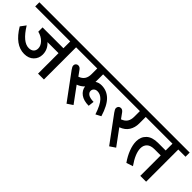

<svg xmlns="http://www.w3.org/2000/svg" viewBox="115 -1529 2423 2423"><g transform="rotate(45 1326.5 -317.5)"><path d="M609.7 0V-365.5H412.5Q482.3 -302.8 482.3 -212.3Q482.3 -144.1 435.5 -97.6Q388.8 -51.1 309.4 -51.1Q147.6 -51.1 24.8 -257.8L77.9 -329.1Q191.1 -144.6 297.8 -144.6Q339.7 -144.6 363.5 -166.3Q387.3 -188.1 387.3 -226.5Q387.3 -274 346.6 -316.5Q305.9 -358.9 237.6 -376.6V-453H609.7V-574.3H-15.2V-648.6H843.8V-574.3H714.4V0Z M876.6 -332.2Q850.9 -367 850.9 -387.3Q850.9 -407.5 863.5 -420.4Q876.1 -433.3 896.4 -433.3Q923.7 -433.3 943.9 -405.5L997 -332.2Q1047 -350.4 1069.5 -385Q1092 -419.6 1092 -474.2V-574.3H813.4V-648.6H1599.6V-574.3H1196.7V-457.5Q1196.7 -444.9 1196.2 -438.8Q1231.5 -463.6 1281.1 -463.6Q1375.6 -463.6 1442.9 -398.1Q1510.1 -332.7 1555.1 -185L1485.3 -148.1Q1442.9 -277 1394.3 -327.6Q1350.4 -373.6 1298.3 -373.6Q1268.5 -373.6 1250.3 -356.7Q1232.1 -339.7 1232.1 -315Q1232.1 -284.1 1262.4 -264.2Q1292.7 -244.2 1357.4 -243.2L1348.3 -164.8Q1258.3 -165.3 1205.3 -203.7Q1152.2 -242.2 1143.1 -305.4Q1108.7 -266.9 1052.6 -246.2L1206.8 -36.4L1132 14.2Z M1637.5 -332.2Q1611.7 -367 1611.7 -387.3Q1611.7 -407.5 1624.4 -420.4Q1637 -433.3 1657.2 -433.3Q1684.5 -433.3 1704.8 -405.5L1757.8 -332.2Q1807.9 -350.4 1830.4 -385Q1852.9 -419.6 1852.9 -474.2V-574.3H1574.3V-648.6H2062.2V-574.3H1957.5V-457.5Q1957.5 -385.2 1922.9 -329.6Q1888.3 -274 1813.4 -246.2L1967.6 -36.4L1892.8 14.2Z M2300.3 -453H2434.3V-574.3H2013.7V-648.6H2667.3V-574.3H2538.4V0H2434.3V-364.5H2324.1Q2256.3 -364.5 2222.4 -332.7Q2188.6 -300.8 2188.6 -247.2Q2188.6 -154.7 2282.6 -20.7L2194.6 8.6Q2144.1 -62.7 2116 -137Q2088 -211.3 2088.5 -272.5Q2089.5 -353.4 2142.6 -403.2Q2195.7 -453 2300.3 -453Z"/></g></svg>

Font: Khula Semibold
Style: Regular
Weight: 600
Designer: Erin McLaughlin, Steve Matteson
Version: Version 1.000;PS 1.0;hotconv 1.0.72;makeotf.lib2.5.5900; ttf